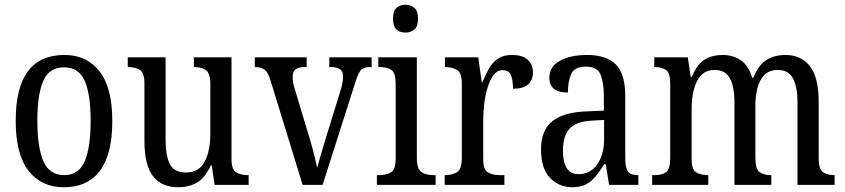

<svg xmlns="http://www.w3.org/2000/svg" viewBox="-20 -777 3551 807"><path d="M248 10Q154 10 100 -59Q46 -128 46 -269Q46 -409 97.5 -477.5Q149 -546 251 -546Q344 -546 398 -477.5Q452 -409 452 -269Q452 -128 400 -59Q348 10 248 10ZM250 -41Q311 -41 336 -99Q361 -157 361 -269Q361 -381 336 -437.5Q311 -494 249 -494Q187 -494 162 -437.5Q137 -381 137 -269Q137 -157 162.5 -99Q188 -41 250 -41Z M730 10Q659 10 623 -36.5Q587 -83 587 -186V-427Q587 -471 568 -483Q549 -495 521 -495H517V-536H676V-189Q676 -122 694 -87Q712 -52 762 -52Q816 -52 840 -97Q864 -142 864 -215V-422Q864 -470 845 -482.5Q826 -495 798 -495H795V-536H953V-109Q953 -64 973 -52.5Q993 -41 1021 -41H1025V0H882L870 -82H866Q841 -28 807 -9Q773 10 730 10Z M1116 -442Q1106 -474 1091.5 -484.5Q1077 -495 1051 -495V-536H1269V-495H1257Q1210 -495 1210 -455Q1210 -443 1212 -431Q1214 -419 1218 -406L1274 -220Q1286 -183 1297 -139.5Q1308 -96 1313 -71Q1318 -91 1329 -128.5Q1340 -166 1353 -208L1409 -389Q1422 -430 1422 -456Q1422 -495 1372 -495H1364V-536H1542V-495H1531Q1506 -495 1494.5 -479.5Q1483 -464 1469 -417L1336 0H1252Z M1684 -640Q1661 -640 1646.5 -653Q1632 -666 1632 -698Q1632 -731 1646.5 -744Q1661 -757 1684 -757Q1706 -757 1721.5 -744Q1737 -731 1737 -698Q1737 -666 1721.5 -653Q1706 -640 1684 -640ZM1564 0V-41H1575Q1605 -41 1624 -53Q1643 -65 1643 -110V-425Q1643 -470 1625.5 -482.5Q1608 -495 1578 -495H1570V-536H1732V-115Q1732 -67 1751 -54Q1770 -41 1801 -41H1811V0Z M1849 0V-41H1852Q1881 -41 1901 -53.5Q1921 -66 1921 -113V-427Q1921 -471 1901 -483Q1881 -495 1853 -495H1850V-536H1990L2005 -431H2008Q2020 -462 2035 -488.5Q2050 -515 2073 -530.5Q2096 -546 2132 -546Q2176 -546 2198 -526Q2220 -506 2220 -472Q2220 -441 2200 -422.5Q2180 -404 2136 -404Q2136 -445 2126.5 -463.5Q2117 -482 2092 -482Q2070 -482 2055 -462.5Q2040 -443 2030 -411Q2020 -379 2015.5 -342.5Q2011 -306 2011 -273V-108Q2011 -64 2030.5 -52.5Q2050 -41 2078 -41H2100V0Z M2385 10Q2330 10 2292 -29Q2254 -68 2254 -150Q2254 -230 2302 -268Q2350 -306 2448 -309L2518 -312V-373Q2518 -429 2504.5 -463Q2491 -497 2442 -497Q2395 -497 2381 -466.5Q2367 -436 2367 -388Q2289 -388 2289 -450Q2289 -497 2333.5 -521.5Q2378 -546 2448 -546Q2527 -546 2567.5 -507Q2608 -468 2608 -372V-113Q2608 -71 2619.5 -56Q2631 -41 2660 -41H2663V0H2540L2526 -87H2520Q2502 -59 2484.5 -37Q2467 -15 2444 -2.5Q2421 10 2385 10ZM2411 -45Q2461 -45 2490 -86Q2519 -127 2519 -191V-273L2468 -270Q2399 -266 2372.5 -234.5Q2346 -203 2346 -144Q2346 -98 2361.5 -71.5Q2377 -45 2411 -45Z M2721 0V-41H2734Q2762 -41 2779.5 -53.5Q2797 -66 2797 -113V-426Q2797 -471 2779 -483Q2761 -495 2732 -495H2730V-536H2871L2883 -454H2888Q2910 -507 2941.5 -526.5Q2973 -546 3018 -546Q3059 -546 3092 -525Q3125 -504 3142 -450H3146Q3169 -506 3203 -526Q3237 -546 3281 -546Q3347 -546 3384 -499Q3421 -452 3421 -349V-113Q3421 -66 3439 -53.5Q3457 -41 3486 -41H3488V0H3332V-346Q3332 -412 3313 -447.5Q3294 -483 3249 -483Q3214 -483 3193.5 -462.5Q3173 -442 3164 -408Q3155 -374 3155 -334V-113Q3155 -66 3173 -53.5Q3191 -41 3219 -41H3222V0H3067V-346Q3067 -412 3048 -447.5Q3029 -483 2984 -483Q2948 -483 2927 -460.5Q2906 -438 2896.5 -401Q2887 -364 2887 -321V-108Q2887 -64 2906.5 -52.5Q2926 -41 2955 -41H2957V0Z"/></svg>

Font: Noto Serif Myanmar Cond
Style: Regular
Weight: 400
Width: 3
Designer: Ben Mitchell and the Monotype Design Team
Foundry: Monotype Imaging Inc.
Version: Version 2.106; ttfautohint (v1.8.4.7-5d5b)